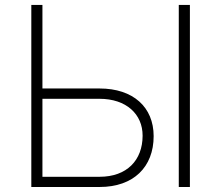

<svg xmlns="http://www.w3.org/2000/svg" viewBox="-20 -747 884 767"><path d="M149.5 -393.5V-727.3H105.1V0H377.8C513.5 0 593.8 -79.9 593.8 -203.1C593.8 -318.9 512.1 -393.5 377.8 -393.5ZM149.5 -352.3H377.8C484 -352.3 550.1 -291.2 549.7 -204.5C549.4 -106.9 486.9 -40.8 377.8 -40.8H149.5ZM738.6 -727.3H694.2V0H738.6Z"/></svg>

Font: Karasuma Gothic
Style: Thin
Weight: 200
Designer: Rasmus Andersson / Ryoko Ishizuka
Foundry: rsms
Version: Version 1.00